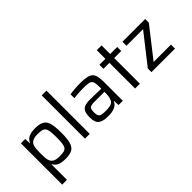

<svg xmlns="http://www.w3.org/2000/svg" viewBox="-28 -1437 2331 2331"><g transform="rotate(-45 1137.0 -272.0)"><path d="M86 199V-510H160L163 -437H169Q184 -471 210 -488.5Q236 -506 269 -512Q302 -518 337 -518Q411 -518 452 -495.5Q493 -473 509 -416Q525 -359 525 -256Q525 -152 509 -94.5Q493 -37 452.5 -14.5Q412 8 339 8Q278 8 236 -7.5Q194 -23 173 -65H168V199ZM305 -65Q351 -65 378.5 -71Q406 -77 420 -96.5Q434 -116 439 -154Q444 -192 444 -255Q444 -318 439 -356Q434 -394 420 -413.5Q406 -433 378.5 -439.5Q351 -446 305 -446Q206 -446 182 -386Q172 -361 170 -328.5Q168 -296 168 -255Q168 -213 170 -181.5Q172 -150 180 -129Q194 -94 224 -79.5Q254 -65 305 -65Z M676 0V-743H758V0Z M1067 8Q983 8 941 -22.5Q899 -53 899 -140Q899 -197 912.5 -230.5Q926 -264 960 -278.5Q994 -293 1055 -293Q1069 -293 1102 -292.5Q1135 -292 1174 -291Q1213 -290 1245 -289V-321Q1245 -366 1239 -391.5Q1233 -417 1217 -429.5Q1201 -442 1170 -445.5Q1139 -449 1089 -449Q1066 -449 1036 -447.5Q1006 -446 978 -443.5Q950 -441 933 -438V-504Q1013 -518 1117 -518Q1185 -518 1226.5 -508Q1268 -498 1289.5 -475Q1311 -452 1318.5 -414Q1326 -376 1326 -321V0H1253L1250 -72H1244Q1228 -36 1198.5 -19Q1169 -2 1134 3Q1099 8 1067 8ZM1097 -59Q1140 -59 1174.5 -67.5Q1209 -76 1225 -106Q1245 -146 1245 -209V-235H1075Q1036 -235 1015 -228.5Q994 -222 986.5 -203.5Q979 -185 979 -147Q979 -110 988 -91.5Q997 -73 1022.5 -66Q1048 -59 1097 -59Z M1537 0V-441H1434V-510H1537V-658H1619V-510H1740V-441H1619V0Z M1818 0V-63L2115 -441H1830V-510H2220V-447L1924 -69H2222V0Z"/></g></svg>

Font: Saira
Style: Regular
Weight: 400
Designer: Hector Gatti with collaboration of the Omnibus-Type team
Foundry: Omnibus-Type
Version: Version 1.100; ttfautohint (v1.8.3)